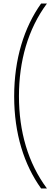

<svg xmlns="http://www.w3.org/2000/svg" viewBox="-20 -820 314 1084"><path d="M60 -276C60 -65 116 110 212 244H245C138 100 87 -78 87 -277C87 -475 138 -656 245 -800H212C116 -665 60 -487 60 -276Z"/></svg>

Font: Noto Sans Malayalam Condensed Thin
Style: Regular
Weight: 100
Width: 3
Designer: Jelle Bosma - Monotype Design Team
Foundry: Monotype Imaging Inc.
Version: Version 2.104